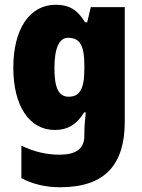

<svg xmlns="http://www.w3.org/2000/svg" viewBox="-20 -537 599 808"><path d="M233 251C422 251 505 156 505 -25V-507H362L347 -443H338C305 -498 268 -517 215 -517C103 -517 36 -413 36 -252C36 -93 102 10 211 10C264 10 303 -13 334 -64H341C338 -38 335 -3 335 21V34C335 92 296 114 231 114C178 114 126 103 70 76V213C121 239 173 251 233 251ZM269 -130C228 -130 209 -165 209 -250C209 -338 231 -378 266 -378C314 -378 335 -349 335 -262V-246C335 -157 312 -130 269 -130Z"/></svg>

Font: Noto Sans Armenian Condensed Black
Style: Regular
Weight: 900
Width: 3
Designer: Monotype Design Team
Foundry: Monotype Imaging Inc.
Version: Version 2.008